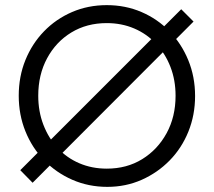

<svg xmlns="http://www.w3.org/2000/svg" viewBox="-20 -718 834 748"><path d="M686 -682 734 -634 107 -6 59 -55ZM398 10Q325 10 262 -17.5Q199 -45 152 -93.5Q105 -142 79 -206.5Q53 -271 53 -345Q53 -420 79 -484Q105 -548 151.5 -596Q198 -644 260.5 -671Q323 -698 396 -698Q469 -698 531.5 -671Q594 -644 640.5 -596Q687 -548 713.5 -483.5Q740 -419 740 -344Q740 -270 714 -205.5Q688 -141 641 -93Q594 -45 532 -17.5Q470 10 398 10ZM396 -61Q474 -61 534 -98Q594 -135 629 -199Q664 -263 664 -345Q664 -406 644 -457.5Q624 -509 588 -547.5Q552 -586 503 -607Q454 -628 396 -628Q318 -628 258 -591.5Q198 -555 163.5 -491Q129 -427 129 -345Q129 -284 149 -232Q169 -180 204.5 -141.5Q240 -103 289 -82Q338 -61 396 -61Z"/></svg>

Font: Outfit-Light
Style: Regular
Weight: 300
Designer: Rodrigo Fuenzalida
Foundry: fragTYPE
Version: Version 1.000